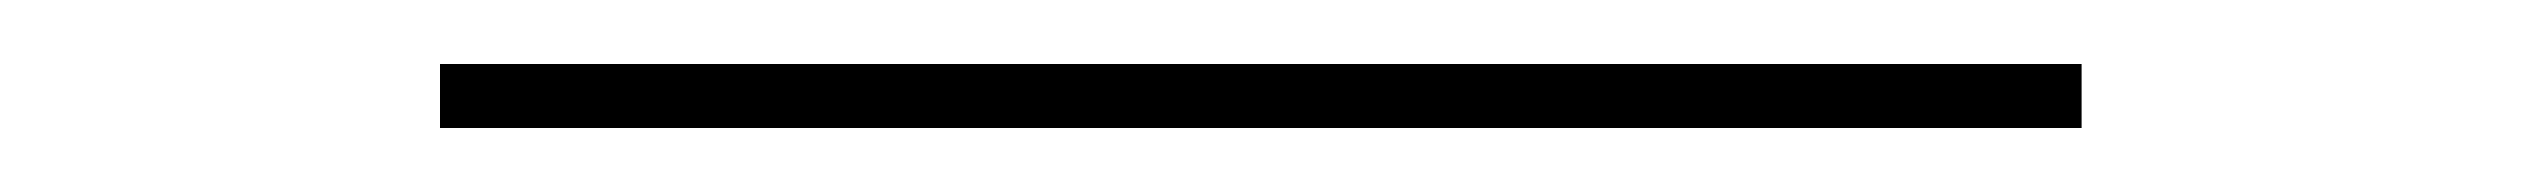

<svg xmlns="http://www.w3.org/2000/svg" viewBox="-20 60 788 60"><path d="M117.5 100H630.5V80H117.5Z"/></svg>

Font: Spartan Thin
Style: Regular
Weight: 100
Designer: Matt Bailey, Mirko Velimirovic
Foundry: Matt Bailey
Version: Version 1.003; ttfautohint (v1.8.3)